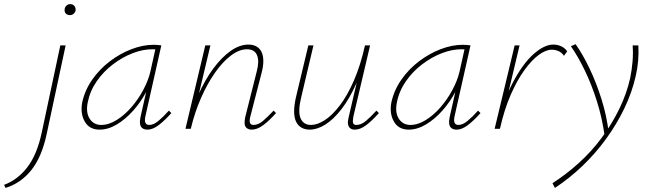

<svg xmlns="http://www.w3.org/2000/svg" viewBox="-151 -630 3197 939"><path d="M53 19 144 -408H170L78 22Q54 137 2.5 201.5Q-49 266 -124 289L-131 274Q-64 249 -17 187.5Q30 126 53 19ZM191 -556Q183 -556 176.5 -559.5Q170 -563 167 -569.5Q164 -576 165 -584Q166 -595 174 -602.5Q182 -610 193 -610Q201 -610 207 -606Q213 -602 216 -596Q219 -590 219 -581Q218 -571 210 -563.5Q202 -556 191 -556Z M336 4Q286 4 263.5 -35.5Q241 -75 251 -129Q264 -189 300 -240.5Q336 -292 386 -330Q436 -368 492 -389.5Q548 -411 601 -411Q612 -411 621 -410Q630 -409 638 -408L560 -61Q551 -19 579 -19Q600 -19 623.5 -38.5Q647 -58 675 -89L687 -77Q654 -40 625 -18Q596 4 570 4Q555 4 545.5 -3Q536 -10 534 -23.5Q532 -37 536 -57L578 -243L601 -277Q590 -229 563.5 -179.5Q537 -130 500 -88.5Q463 -47 420.5 -21.5Q378 4 336 4ZM344 -19Q381 -19 419.5 -43Q458 -67 491.5 -105.5Q525 -144 549.5 -190Q574 -236 584 -278L611 -399L624 -386Q619 -388 610 -388.5Q601 -389 593 -389Q547 -389 497 -369.5Q447 -350 401 -315Q355 -280 322 -232.5Q289 -185 278 -129Q268 -80 287.5 -49.5Q307 -19 344 -19Z M1080 4Q1066 4 1056.5 -3Q1047 -10 1045.5 -23Q1044 -36 1048 -56L1105 -282Q1118 -331 1106 -360Q1094 -389 1057 -389Q1019 -389 978.5 -358.5Q938 -328 900.5 -274.5Q863 -221 832 -150.5Q801 -80 782 0H762Q784 -88 817.5 -163.5Q851 -239 892 -294.5Q933 -350 977 -381Q1021 -412 1064 -412Q1094 -412 1112.5 -396.5Q1131 -381 1135.5 -351Q1140 -321 1130 -280L1073 -59Q1068 -40 1071.5 -29.5Q1075 -19 1089 -19Q1112 -19 1135 -38.5Q1158 -58 1187 -89L1199 -77Q1166 -40 1136.5 -18Q1107 4 1080 4ZM756 0 853 -408H878L781 0Z M1364 4Q1341 4 1324 -5.5Q1307 -15 1297.5 -34Q1288 -53 1287.5 -82.5Q1287 -112 1296 -153L1357 -408H1382L1322 -154Q1305 -84 1319 -51.5Q1333 -19 1370 -19Q1401 -19 1437.5 -42.5Q1474 -66 1511 -114.5Q1548 -163 1580 -236.5Q1612 -310 1634 -408H1652Q1627 -301 1592.5 -223.5Q1558 -146 1518.5 -95.5Q1479 -45 1439.5 -20.5Q1400 4 1364 4ZM1584 4Q1570 4 1561.5 -3Q1553 -10 1551 -23Q1549 -36 1554 -56L1636 -408H1659L1577 -59Q1573 -37 1576 -28Q1579 -19 1592 -19Q1615 -19 1638.5 -38.5Q1662 -58 1690 -89L1702 -77Q1669 -40 1640 -18Q1611 4 1584 4Z M1848 4Q1798 4 1775.5 -35.5Q1753 -75 1763 -129Q1776 -189 1812 -240.5Q1848 -292 1898 -330Q1948 -368 2004 -389.5Q2060 -411 2113 -411Q2124 -411 2133 -410Q2142 -409 2150 -408L2072 -61Q2063 -19 2091 -19Q2112 -19 2135.5 -38.5Q2159 -58 2187 -89L2199 -77Q2166 -40 2137 -18Q2108 4 2082 4Q2067 4 2057.5 -3Q2048 -10 2046 -23.5Q2044 -37 2048 -57L2090 -243L2113 -277Q2102 -229 2075.5 -179.5Q2049 -130 2012 -88.5Q1975 -47 1932.5 -21.5Q1890 4 1848 4ZM1856 -19Q1893 -19 1931.5 -43Q1970 -67 2003.5 -105.5Q2037 -144 2061.5 -190Q2086 -236 2096 -278L2123 -399L2136 -386Q2131 -388 2122 -388.5Q2113 -389 2105 -389Q2059 -389 2009 -369.5Q1959 -350 1913 -315Q1867 -280 1834 -232.5Q1801 -185 1790 -129Q1780 -80 1799.5 -49.5Q1819 -19 1856 -19Z M2277 0Q2309 -135 2357.5 -227Q2406 -319 2458.5 -365.5Q2511 -412 2555 -412Q2575 -412 2593 -404Q2611 -396 2623 -379L2607 -357Q2597 -373 2580.5 -380Q2564 -387 2548 -387Q2519 -387 2484.5 -362Q2450 -337 2414 -287.5Q2378 -238 2346.5 -166Q2315 -94 2294 0ZM2268 0 2366 -408H2390L2293 0Z M2563 289 2551 266Q2618 223 2680 167Q2742 111 2792 43.5Q2842 -24 2878 -98Q2914 -172 2931 -248Q2939 -288 2942.5 -328Q2946 -368 2943 -408H2971Q2973 -371 2970 -334Q2967 -297 2958 -258Q2940 -178 2902.5 -100Q2865 -22 2812.5 50Q2760 122 2696.5 182.5Q2633 243 2563 289ZM2806 34Q2794 -53 2768.5 -134Q2743 -215 2709.5 -284.5Q2676 -354 2641 -404L2664 -414Q2700 -363 2733 -293.5Q2766 -224 2791 -144Q2816 -64 2826 18Z"/></svg>

Font: Ysabeau Infant Thin
Style: Italic
Weight: 250
Italic angle: -12°
Designer: Christian Thalmann (Catharsis Fonts)
Version: Version 2.001;gftools[0.9.30]; featfreeze: ss01,ss02,lnum